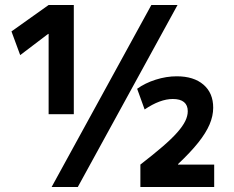

<svg xmlns="http://www.w3.org/2000/svg" viewBox="-20 -750 939 770"><path d="M187 0 587 -730H692L292 0ZM175 -292V-614H173L61 -529L26 -624L175 -730H276V-292ZM543 -90Q596 -131 632.5 -162.5Q669 -194 691 -219Q713 -244 723 -264.5Q733 -285 733 -304Q733 -328 718 -340.5Q703 -353 673 -353Q622 -353 560 -311L530 -394Q562 -417 604.5 -430.5Q647 -444 689 -444Q757 -444 796 -410.5Q835 -377 835 -318Q835 -285 820.5 -251Q806 -217 775 -178Q744 -139 694 -92V-90H839V0H543Z"/></svg>

Font: M PLUS 1 Medium
Style: Regular
Weight: 500
Designer: Coji Morishita
Foundry: UNDERFOREST DESIGN
Version: Version 1.001